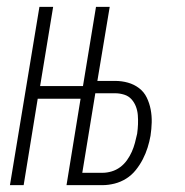

<svg xmlns="http://www.w3.org/2000/svg" viewBox="-20 -540 540 560"><path d="M9 0 95 -520H135L97 -289H222L260 -520H300L264 -304H316Q335 -304 353 -299Q371 -294 385.5 -283Q400 -272 408 -255.5Q416 -239 419.5 -220.5Q423 -202 422.5 -183Q422 -164 419 -144Q416 -127 410.5 -109.5Q405 -92 396.5 -75.5Q388 -59 376 -44Q364 -29 348 -19Q332 -9 314 -4.5Q296 0 279 0H174L215 -252H90L49 0ZM279 -36Q292 -36 305.5 -40Q319 -44 330.5 -52.5Q342 -61 350.5 -73Q359 -85 364.5 -97.5Q370 -110 373.5 -123Q377 -136 380 -150Q382 -164 382.5 -177.5Q383 -191 382 -204Q381 -217 376.5 -229Q372 -241 363.5 -250.5Q355 -260 342 -264Q329 -268 316 -268H258L220 -36Z"/></svg>

Font: Iosevka Term Curly XLt Obl
Style: Regular
Weight: 200
Italic angle: -9°
Designer: Belleve Invis
Foundry: Belleve Invis
Version: Version 32.3.0